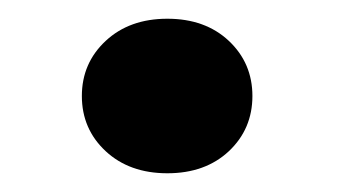

<svg xmlns="http://www.w3.org/2000/svg" viewBox="-20 -437 361 205"><path d="M67.4 -334.5Q67.4 -369.6 92.8 -393.3Q118.2 -417 158.7 -417Q199.2 -417 224.4 -393.3Q249.5 -369.6 249.5 -334.5Q249.5 -299.3 224.4 -275.6Q199.2 -252 158.7 -252Q118.2 -252 92.8 -275.6Q67.4 -299.3 67.4 -334.5Z"/></svg>

Font: Vazirmatn RD UI Black
Style: Regular
Weight: 900
Designer: Saber Rastikerdar
Foundry: Saber Rastikerdar
Version: Version 33.003